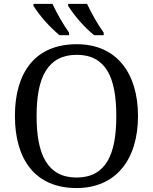

<svg xmlns="http://www.w3.org/2000/svg" viewBox="-20 -951 782 981"><path d="M685.1 -357.9C685.1 -469.2 657.2 -560.5 604 -625C550.8 -689 473.1 -725.1 372.1 -725.1C266.1 -725.1 186.5 -689 134.3 -625C82 -561 56.2 -469.7 56.2 -358.9C56.2 -136.7 159.2 9.8 371.1 9.8C572.3 9.8 685.1 -136.2 685.1 -357.9ZM150.9 -920.9C187.5 -864.7 231.9 -814.9 284.2 -771H333V-784.2C302.2 -827.6 273.9 -876.5 248 -931.2H150.9ZM167 -357.9C167 -457 180.7 -535.6 213.9 -588.9C246.6 -642.1 297.9 -670.9 372.1 -670.9C446.3 -670.9 496.6 -642.1 528.8 -588.9C561 -535.6 574.2 -457 574.2 -357.9C574.2 -258.8 561 -180.7 528.8 -127C496.6 -73.2 445.3 -43.9 371.1 -43.9C296.9 -43.9 246.1 -73.2 213.4 -127C180.7 -180.7 167 -258.8 167 -357.9ZM328.1 -920.9C364.7 -864.7 408.7 -814.5 460.9 -771H509.8V-784.2C479 -827.6 450.7 -876.5 424.8 -931.2H328.1Z"/></svg>

Font: The Erased English
Style: Regular
Weight: 400
Designer: Monotype Design team + ligartures altered by 180 Amsterdam
Foundry: Monotype Imaging Inc.
Version: Version 1.030;Glyphs 3.1.2 (3151)